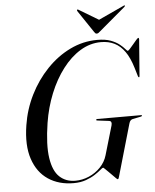

<svg xmlns="http://www.w3.org/2000/svg" viewBox="-59 -928 798 987"><g transform="rotate(-5 340.0 -434.0)"><path d="M465 -713Q507.5 -713 535 -702.5Q562.5 -692 579.5 -678.2Q596.5 -664.5 605.2 -654Q614 -643.5 617.5 -643.5Q620.5 -643.5 629 -652.8Q637.5 -662 647.5 -674.2Q657.5 -686.5 665.8 -695.8Q674 -705 676.5 -705Q678.5 -705 679.5 -703.2Q680.5 -701.5 680.5 -697.5L666 -510Q665.5 -506 665 -504.5Q664.5 -503 662.5 -503Q661 -503 659.8 -504.5Q658.5 -506 657.5 -509.5L644 -554.5Q628.5 -606 605.8 -638Q583 -670 552.8 -685Q522.5 -700 483.5 -700Q427 -700 376.5 -669.2Q326 -638.5 284.8 -584.2Q243.5 -530 215 -459.5Q186.5 -389 174 -310Q156.5 -197.5 166.8 -129.8Q177 -62 209.5 -31.8Q242 -1.5 291 -1.5Q327 -1.5 361.2 -16.2Q395.5 -31 421 -57.5Q446.5 -84 456.5 -118.5L500.5 -268.5Q503.5 -279 501 -285.5Q498.5 -292 488 -293L431 -300Q426.5 -300.5 425.2 -301.5Q424 -302.5 424.5 -304.5Q424.5 -306 426 -307Q427.5 -308 430 -308H656.5Q659 -308 660 -307.2Q661 -306.5 661 -305Q660.5 -303.5 659.5 -302.5Q658.5 -301.5 654.5 -300.5L612.5 -292Q605 -290.5 600.2 -285.2Q595.5 -280 593 -270.5L515 0Q513.5 5.5 512 7.5Q510.5 9.5 507.5 9.5Q506 9.5 499.2 2.8Q492.5 -4 483 -13.5Q473.5 -23 463.8 -32.8Q454 -42.5 447 -49.2Q440 -56 438.5 -56Q435 -56 423.5 -46Q412 -36 392.2 -23Q372.5 -10 344.8 0Q317 10 281 10Q205 10 150.2 -26.5Q95.5 -63 71.8 -133.8Q48 -204.5 64.5 -308Q77 -388.5 113.2 -461.5Q149.5 -534.5 203.8 -591.2Q258 -648 324.8 -680.5Q391.5 -713 465 -713ZM501 -805 383.5 -875.5Q379 -878.5 376.5 -877Q375.5 -876 375.2 -874.2Q375 -872.5 376 -870L453 -755.5Q456.5 -750.5 459 -748Q461.5 -745.5 466 -745.5Q471 -745.5 474.8 -748Q478.5 -750.5 484 -755.5L619.5 -870Q622 -872.5 622.5 -874.2Q623 -876 622 -877Q621 -878 619 -877.5Q617 -877 614.5 -875.5L462 -805Z"/></g></svg>

Font: Fraunces 120pt
Style: Italic
Weight: 400
Italic angle: -16°
Version: Version 1.000;[b76b70a41]